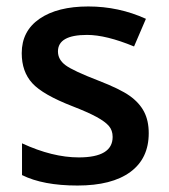

<svg xmlns="http://www.w3.org/2000/svg" viewBox="-20 -570 527 600"><path d="M444.8 -153.8Q444.8 -74.7 387.2 -32.5Q329.6 9.8 222.2 9.8Q114.3 9.8 48.8 -22.9V-122.1Q144 -78.1 226.1 -78.1Q332 -78.1 332 -142.1Q332 -162.6 320.3 -176.3Q308.6 -189.9 281.7 -204.6Q254.9 -219.2 207 -237.8Q113.8 -273.9 80.8 -310.1Q47.9 -346.2 47.9 -403.8Q47.9 -473.1 103.8 -511.5Q159.7 -549.8 255.9 -549.8Q351.1 -549.8 436 -511.2L398.9 -424.8Q311.5 -460.9 252 -460.9Q161.1 -460.9 161.1 -409.2Q161.1 -383.8 184.8 -366.2Q208.5 -348.6 288.1 -317.9Q355 -292 385.3 -270.5Q415.5 -249 430.2 -220.9Q444.8 -192.9 444.8 -153.8Z"/></svg>

Font: Samim Medium FD
Style: Medium-FD
Weight: 500
Foundry: DejaVu fonts team - Redesigned by Saber Rastikerdar
Version: Version 4.0.5